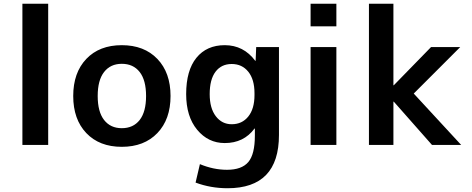

<svg xmlns="http://www.w3.org/2000/svg" viewBox="-20 -770 2509 1020"><path d="M99 0V-750H236V0Z M438.5 -457Q508 -530 627 -530Q746 -530 816 -457Q886 -384 886 -260Q886 -136 816 -63Q746 10 627 10Q508 10 438.5 -63Q369 -136 369 -260Q369 -384 438.5 -457ZM627 -89Q688 -89 722 -132.5Q756 -176 756 -260Q756 -344 722 -387.5Q688 -431 627 -431Q567 -431 533 -387.5Q499 -344 499 -260Q499 -176 533 -132.5Q567 -89 627 -89Z M1174 -530Q1274 -530 1336 -447H1338L1341 -520H1462V-53Q1462 230 1189 230Q1099 230 1019 200L1042 102Q1114 132 1186 132Q1264 132 1299 91Q1334 50 1334 -50V-87H1332Q1275 -10 1174 -10Q1086 -10 1027.5 -80.5Q969 -151 969 -270Q969 -396 1023.5 -463Q1078 -530 1174 -530ZM1094 -270Q1094 -195 1126.5 -152.5Q1159 -110 1211 -110Q1266 -110 1299 -151Q1332 -192 1332 -265V-275Q1332 -348 1299 -389Q1266 -430 1211 -430Q1156 -430 1125 -389Q1094 -348 1094 -270Z M1630 -630V-750H1767V-630ZM1630 0V-520H1767V0Z M2072 -230H2070V0H1940V-750H2070V-317H2072L2270 -520H2425L2178 -273L2430 0H2275Z"/></svg>

Font: Mplus 1p Bold
Style: Bold
Weight: 700
Version: Version 1.061